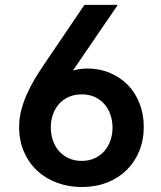

<svg xmlns="http://www.w3.org/2000/svg" viewBox="-20 -747 653 777"><path d="M57.5 -234Q57.5 -267.8 65.9 -300.4Q74.2 -333.1 87.9 -364.2Q101.6 -395.2 119 -424.5Q136.4 -453.8 154.8 -480.8L321.7 -727.3H456.7L275.2 -461.6Q288.7 -465.2 302.7 -467.5Q316.8 -469.8 331.7 -469.8Q382.5 -469.8 424.7 -452.1Q467 -434.3 497.5 -402.9Q528.1 -371.4 544.9 -328.1Q561.8 -284.8 561.8 -233.7Q561.8 -179.3 543.1 -134.6Q524.5 -89.8 491.3 -57.7Q458.1 -25.6 412.1 -7.8Q366.1 9.9 311.4 9.9Q258.2 9.9 211.6 -7.1Q165.1 -24.1 130.9 -55.9Q96.6 -87.7 76.9 -132.8Q57.2 -177.9 57.5 -234ZM185.7 -231.2Q185.7 -203.1 194.2 -178.4Q202.8 -153.8 218.9 -135.5Q235.1 -117.2 258.3 -106.5Q281.6 -95.9 310.7 -95.9Q339.8 -95.9 362.9 -106.5Q386 -117.2 402.2 -135.5Q418.3 -153.8 426.8 -178.3Q435.4 -202.8 435.4 -230.5Q435.4 -258.5 426.8 -283Q418.3 -307.5 402.3 -325.8Q386.4 -344.1 363.3 -354.6Q340.2 -365.1 310.7 -365.1Q281.6 -365.1 258.3 -354.8Q235.1 -344.5 218.9 -326.3Q202.8 -308.2 194.2 -283.9Q185.7 -259.6 185.7 -231.2Z"/></svg>

Font: Inter P Semi Bold
Style: Regular
Weight: 600
Designer: Rasmus Andersson
Foundry: rsms
Version: Version 3.018;git-588b23468